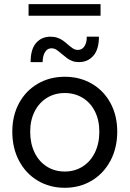

<svg xmlns="http://www.w3.org/2000/svg" viewBox="-20 -894 622 922"><path d="M39.1 -261.7Q39.1 -338.9 71.5 -398.7Q104 -458.5 161.4 -491.9Q218.8 -525.4 291 -525.4Q363.8 -525.4 421.1 -491.9Q478.5 -458.5 510.7 -398.7Q543 -338.9 543 -261.7Q543 -183.6 510.3 -122.1Q477.5 -60.5 420.2 -26.4Q362.8 7.8 291 7.8Q218.8 7.8 161.4 -26.4Q104 -60.5 71.5 -121.8Q39.1 -183.1 39.1 -261.7ZM457 -261.7Q457 -316.9 435.8 -359.1Q414.6 -401.4 376.7 -424.3Q338.9 -447.3 291 -447.3Q243.2 -447.3 205.6 -424.3Q168 -401.4 146.5 -359.1Q125 -316.9 125 -261.7Q125 -205.1 146 -161.6Q167 -118.2 204.8 -94.2Q242.7 -70.3 291 -70.3Q338.9 -70.3 376.7 -94.2Q414.6 -118.2 435.8 -161.6Q457 -205.1 457 -261.7ZM222.7 -717.8Q241.7 -717.8 256.6 -712.4Q271.5 -707 281.7 -699.7Q292 -692.4 306.6 -679.7Q321.8 -666.5 331.8 -660.4Q341.8 -654.3 354.5 -654.3Q374 -654.3 385.7 -672.1Q397.5 -689.9 396.5 -717.8H455.1Q455.1 -657.2 428.5 -626.5Q401.9 -595.7 358.4 -595.7Q341.3 -595.7 327.1 -601.1Q313 -606.4 303.2 -613.8Q293.5 -621.1 278.3 -633.8Q261.2 -648.4 250.7 -655.3Q240.2 -662.1 226.6 -662.1Q207.5 -662.1 196.3 -644Q185.1 -626 184.6 -595.7H127Q127 -657.7 153.3 -687.7Q179.7 -717.8 222.7 -717.8ZM117.2 -874H462.9V-818.4H117.2Z"/></svg>

Font: Reddit Sans Strawberry
Style: Regular
Weight: 400
Designer: Stephen Hutchings
Foundry: Reddit
Version: Version 1.013